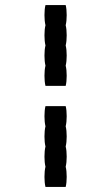

<svg xmlns="http://www.w3.org/2000/svg" viewBox="-20 -660 440 760"><path d="M244 -520Q244 -497 240 -480Q244 -464 244 -440Q244 -417 240 -400Q244 -384 244 -360Q244 -337 240 -320H160Q156 -337 156 -360Q156 -384 160 -400Q156 -417 156 -440Q156 -464 160 -480Q156 -497 156 -520Q156 -544 160 -560Q156 -577 156 -600Q156 -624 160 -640H240Q244 -624 244 -600Q244 -577 240 -560Q244 -544 244 -520ZM244 -200Q244 -177 240 -160Q244 -144 244 -120Q244 -97 240 -80Q244 -64 244 -40Q244 -17 240 0Q244 16 244 40Q244 63 240 80H160Q156 63 156 40Q156 16 160 0Q156 -17 156 -40Q156 -64 160 -80Q156 -97 156 -120Q156 -144 160 -160Q156 -177 156 -200Q156 -224 160 -240H240Q244 -224 244 -200Z"/></svg>

Font: VT323
Style: Regular
Weight: 400
Monospace: yes
Designer: Peter Hull
Version: Version 2.000